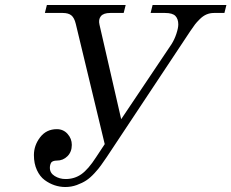

<svg xmlns="http://www.w3.org/2000/svg" viewBox="-20 -732 928 770"><path d="M116 -110Q116 -149 141 -181.5Q166 -214 208 -214Q234 -214 251 -195Q268 -176 268 -151Q268 -123 250.5 -105.5Q233 -88 208 -88Q193 -88 186 -81Q180 -72 180 -59Q180 -38 199.5 -26Q219 -14 243 -14Q279 -14 306.5 -33.5Q334 -53 365 -101L400 -154L284 -636Q278 -661 266 -670.5Q254 -680 232 -680H160L168 -712H484L476 -680H422Q395 -680 384.5 -667Q374 -654 379 -633L466 -254L668 -555Q680 -574 687.5 -597Q695 -620 695 -634Q695 -656 683.5 -668Q672 -680 642 -680H584L592 -712H888L880 -680H838Q822 -680 808 -674Q794 -668 781 -655Q768 -642 762 -634Q756 -626 743 -607L408 -102Q394 -82 385 -69Q376 -56 359 -37.5Q342 -19 326 -8.5Q310 2 288 10Q266 18 242 18Q220 18 199 11Q178 4 159 -10Q140 -24 128 -50Q116 -76 116 -110Z"/></svg>

Font: Old Standard TT
Style: Italic
Weight: 400
Italic angle: -15.2°
Designer: Alexey Kryukov <alexios@thessalonica.org.ru>
Version: Version 2.2